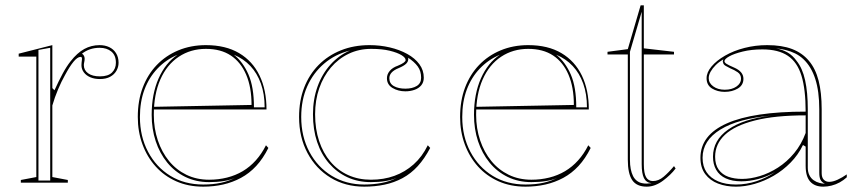

<svg xmlns="http://www.w3.org/2000/svg" viewBox="-20 -684 3216 719"><path d="M58 0V-10L116 -21V-472H50V-483L176 -515V-354L184 -346Q200 -381 214.5 -408Q229 -435 244 -454Q269 -486 295.5 -500.5Q322 -515 353 -515Q373 -515 389 -507.5Q405 -500 414.5 -485Q424 -470 424 -449Q424 -433 416 -419Q408 -405 392.5 -396.5Q377 -388 354 -388Q334 -388 318.5 -394.5Q303 -401 294 -413Q285 -425 285 -440Q285 -445 285.5 -449Q286 -453 286.5 -457.5Q287 -462 287 -464Q287 -471 282 -471Q270 -471 255 -452.5Q240 -434 223 -402Q210 -379 197.5 -349.5Q185 -320 176 -289V-21L234 -10V0ZM168 -505 124 -497V-8H168ZM353 -505Q334 -505 317.5 -499.5Q301 -494 287 -483Q292 -480 294.5 -475Q297 -470 297 -464Q297 -461 296.5 -457Q296 -453 295 -449Q294 -445 294 -440Q294 -421 310 -409.5Q326 -398 354 -398Q385 -398 399.5 -412.5Q414 -427 414 -449Q414 -477 397 -491Q380 -505 353 -505Z M751 -515Q825 -515 875.5 -485Q926 -455 952 -401Q978 -347 978 -274H556V-284L922 -291Q922 -357 902 -404Q882 -451 844.5 -476Q807 -501 751 -501Q694 -501 649.5 -471.5Q605 -442 580.5 -386.5Q556 -331 556 -254Q556 -203 571 -158.5Q586 -114 613 -81Q640 -48 678 -29.5Q716 -11 763 -11Q798 -11 830 -19Q862 -27 889 -43Q916 -59 938 -83.5Q960 -108 976 -140L985 -130Q965 -90 939.5 -62.5Q914 -35 882.5 -18Q851 -1 815.5 7Q780 15 741 15Q685 15 640 -5Q595 -25 563 -60.5Q531 -96 513.5 -143.5Q496 -191 496 -246Q496 -307 514.5 -356Q533 -405 567 -440.5Q601 -476 648 -495.5Q695 -515 751 -515ZM504 -246Q504 -173 534.5 -115.5Q565 -58 618 -25.5Q671 7 741 7Q778 7 807.5 0.5Q837 -6 860 -18Q843 -10 818 -6Q793 -2 763 -2Q714 -2 674 -21.5Q634 -41 606 -75.5Q578 -110 563 -155.5Q548 -201 548 -254Q548 -332 574 -390.5Q600 -449 645 -479Q602 -461 570 -427.5Q538 -394 521 -348.5Q504 -303 504 -246ZM931 -282H971Q971 -332 957 -371Q943 -410 917.5 -437Q892 -464 856 -479Q890 -452 910.5 -405Q931 -358 931 -282Z M1344 15Q1273 15 1218 -18.5Q1163 -52 1131.5 -111Q1100 -170 1100 -246Q1100 -307 1119 -356Q1138 -405 1173 -440.5Q1208 -476 1256.5 -495.5Q1305 -515 1364 -515Q1403 -515 1439.5 -506.5Q1476 -498 1505 -482Q1534 -466 1550.5 -443.5Q1567 -421 1567 -393Q1567 -376 1557.5 -364.5Q1548 -353 1532 -347.5Q1516 -342 1498 -342Q1471 -342 1450 -354.5Q1429 -367 1429 -391Q1429 -406 1439.5 -418.5Q1450 -431 1470 -438Q1499 -450 1499 -459Q1499 -468 1483.5 -477.5Q1468 -487 1439.5 -494Q1411 -501 1370 -501Q1324 -501 1285.5 -482.5Q1247 -464 1219 -431Q1191 -398 1175.5 -353.5Q1160 -309 1160 -256Q1160 -201 1175 -156Q1190 -111 1217.5 -78.5Q1245 -46 1283.5 -28.5Q1322 -11 1369 -11Q1417 -11 1457 -25.5Q1497 -40 1529 -68.5Q1561 -97 1582 -140L1591 -130Q1570 -90 1544.5 -62Q1519 -34 1487.5 -17Q1456 0 1420 7.5Q1384 15 1344 15ZM1508 -468 1509 -464Q1509 -453 1500.5 -445Q1492 -437 1473 -429Q1438 -415 1438 -391Q1438 -371 1455 -361.5Q1472 -352 1498 -352Q1524 -352 1540.5 -362Q1557 -372 1557 -393Q1557 -405 1554 -415.5Q1551 -426 1544.5 -435Q1538 -444 1528.5 -452.5Q1519 -461 1508 -468ZM1108 -246Q1108 -173 1138.5 -115.5Q1169 -58 1222.5 -25.5Q1276 7 1344 7Q1378 7 1409.5 1Q1441 -5 1466 -18Q1448 -10 1423.5 -6Q1399 -2 1369 -2Q1320 -2 1280.5 -20.5Q1241 -39 1212 -72.5Q1183 -106 1167.5 -152.5Q1152 -199 1152 -256Q1152 -312 1169 -359.5Q1186 -407 1217.5 -442Q1249 -477 1291 -495Q1235 -481 1194 -446Q1153 -411 1130.5 -360.5Q1108 -310 1108 -246Z M1958 -515Q2032 -515 2082.5 -485Q2133 -455 2159 -401Q2185 -347 2185 -274H1763V-284L2129 -291Q2129 -357 2109 -404Q2089 -451 2051.5 -476Q2014 -501 1958 -501Q1901 -501 1856.5 -471.5Q1812 -442 1787.5 -386.5Q1763 -331 1763 -254Q1763 -203 1778 -158.5Q1793 -114 1820 -81Q1847 -48 1885 -29.5Q1923 -11 1970 -11Q2005 -11 2037 -19Q2069 -27 2096 -43Q2123 -59 2145 -83.5Q2167 -108 2183 -140L2192 -130Q2172 -90 2146.5 -62.5Q2121 -35 2089.5 -18Q2058 -1 2022.5 7Q1987 15 1948 15Q1892 15 1847 -5Q1802 -25 1770 -60.5Q1738 -96 1720.5 -143.5Q1703 -191 1703 -246Q1703 -307 1721.5 -356Q1740 -405 1774 -440.5Q1808 -476 1855 -495.5Q1902 -515 1958 -515ZM1711 -246Q1711 -173 1741.5 -115.5Q1772 -58 1825 -25.5Q1878 7 1948 7Q1985 7 2014.5 0.5Q2044 -6 2067 -18Q2050 -10 2025 -6Q2000 -2 1970 -2Q1921 -2 1881 -21.5Q1841 -41 1813 -75.5Q1785 -110 1770 -155.5Q1755 -201 1755 -254Q1755 -332 1781 -390.5Q1807 -449 1852 -479Q1809 -461 1777 -427.5Q1745 -394 1728 -348.5Q1711 -303 1711 -246ZM2138 -282H2178Q2178 -332 2164 -371Q2150 -410 2124.5 -437Q2099 -464 2063 -479Q2097 -452 2117.5 -405Q2138 -358 2138 -282Z M2402 15Q2364 15 2347.5 -9.5Q2331 -34 2331 -86V-480H2255V-490L2331 -500L2379 -664H2391V-503L2504 -490V-480H2391V-69Q2391 -35 2399.5 -20.5Q2408 -6 2425 -6Q2446 -6 2465 -22Q2484 -38 2504 -62L2510 -53Q2501 -41 2489 -29.5Q2477 -18 2463 -7.5Q2449 3 2433.5 9Q2418 15 2402 15ZM2420 2Q2400 0 2391.5 -17Q2383 -34 2383 -69V-640L2339 -490V-86Q2339 -66 2342 -51Q2345 -36 2350.5 -25Q2356 -14 2365 -7Q2374 0 2385 2Q2394 4 2402.5 3.5Q2411 3 2420 2Z M2853 -515Q2908 -515 2946 -500.5Q2984 -486 3009 -456.5Q3034 -427 3045.5 -382Q3057 -337 3057 -275V-36Q3057 -19 3065 -11Q3073 -3 3085 -3Q3099 -3 3116.5 -11Q3134 -19 3151 -31V-20Q3139 -9 3124.5 -1Q3110 7 3094 11Q3078 15 3063 15Q3031 15 3014 -4Q2997 -23 2997 -63Q2997 -90 2997 -102.5Q2997 -115 2997 -121.5Q2997 -128 2997 -135L2987 -141Q2969 -104 2940.5 -75Q2912 -46 2877.5 -26Q2843 -6 2806.5 4.5Q2770 15 2736 15Q2699 15 2669 3.5Q2639 -8 2621 -32Q2603 -56 2603 -93Q2603 -178 2702 -222Q2801 -266 2997 -266Q2997 -349 2981.5 -400Q2966 -451 2930.5 -475Q2895 -499 2835 -499Q2794 -499 2761.5 -491Q2729 -483 2711 -473Q2693 -463 2693 -455Q2693 -450 2700.5 -445Q2708 -440 2729 -431Q2764 -416 2764 -389Q2764 -365 2743 -352.5Q2722 -340 2694 -340Q2667 -340 2646.5 -352.5Q2626 -365 2626 -391Q2626 -413 2644.5 -435Q2663 -457 2695 -475.5Q2727 -494 2768 -504.5Q2809 -515 2853 -515ZM2997 -252Q2883 -252 2807.5 -233Q2732 -214 2695 -179.5Q2658 -145 2658 -97Q2658 -67 2671.5 -48.5Q2685 -30 2707.5 -22Q2730 -14 2759 -14Q2790 -14 2825 -24.5Q2860 -35 2893.5 -56.5Q2927 -78 2954 -110.5Q2981 -143 2997 -186ZM2736 7Q2775 7 2813 -5.5Q2851 -18 2883 -40Q2852 -22 2819 -13.5Q2786 -5 2756 -5Q2722 -5 2698 -16Q2674 -27 2662 -48Q2650 -69 2650 -97Q2650 -159 2707 -199Q2764 -239 2868 -251Q2745 -240 2678 -199Q2611 -158 2611 -93Q2611 -61 2626 -39Q2641 -17 2669 -5Q2697 7 2736 7ZM2886 -503Q2911 -498 2930 -487Q2949 -476 2963 -456Q2985 -429 2995 -383.5Q3005 -338 3005 -275V-56Q3005 -40 3011 -28Q3017 -16 3027 -9Q3037 -2 3049 1Q3053 2 3058.5 3Q3064 4 3069 4Q3057 -2 3052.5 -11Q3048 -20 3048 -37V-275Q3048 -342 3033 -388.5Q3018 -435 2988 -463Q2974 -476 2957.5 -484Q2941 -492 2923 -496.5Q2905 -501 2886 -503ZM2694 -348Q2721 -348 2738 -360Q2755 -372 2755 -389Q2755 -405 2742.5 -413.5Q2730 -422 2715 -428Q2707 -432 2698 -437Q2689 -442 2688 -449Q2685 -455 2689 -462Q2672 -452 2660 -440Q2648 -428 2641 -415.5Q2634 -403 2634 -391Q2634 -373 2651 -360.5Q2668 -348 2694 -348Z"/></svg>

Font: Kalnia Glaze Thin Light
Style: Regular
Weight: 300
Version: Version 1.110